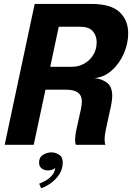

<svg xmlns="http://www.w3.org/2000/svg" viewBox="-20 -758 691 1005"><path d="M4.5 0 161.5 -737.5H457.5Q559.5 -737.5 605.2 -695.2Q651 -653 651 -583.5Q651 -529.5 628 -477.2Q605 -425 565 -389.2Q525 -353.5 474 -349Q512 -346 539.8 -325.2Q567.5 -304.5 567.5 -255Q567.5 -236 561.5 -205.8Q555.5 -175.5 547.5 -141.8Q539.5 -108 533.5 -77.5Q527.5 -47 527.5 -27.5Q527.5 -8 532.5 0H377Q373 -9 373 -26.5Q373 -45 378.2 -71.8Q383.5 -98.5 390.5 -128Q397.5 -157.5 403 -183.8Q408.5 -210 408.5 -227Q408.5 -288.5 326.5 -288.5H218L156.5 0ZM399 -618H287.5L243 -408.5H356.5Q391 -408.5 420.8 -425Q450.5 -441.5 468.2 -470.5Q486 -499.5 486 -536.5Q486 -572 465.5 -595Q445 -618 399 -618ZM231.5 134Q210 134 197.2 123Q184.5 112 184.5 93.5Q184.5 65 205.5 52.2Q226.5 39.5 250 39.5Q269.5 39.5 289 51.5Q308.5 63.5 308.5 92.5Q308.5 125 292 151.8Q275.5 178.5 249.5 198Q223.5 217.5 195.5 227.5L185 203.5Q200.5 198 219.5 187Q238.5 176 252.8 159.2Q267 142.5 269 119.5Q264.5 126.5 253.8 130.2Q243 134 231.5 134Z"/></svg>

Font: Epilogue
Style: Bold Italic
Weight: 700
Italic angle: -12°
Designer: Tyler Finck
Foundry: Etcetera Type Co
Version: Version 2.111; ttfautohint (v1.8.3)